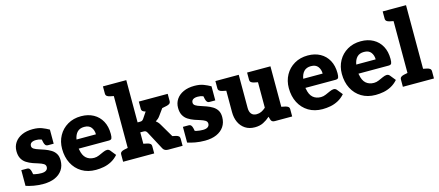

<svg xmlns="http://www.w3.org/2000/svg" viewBox="-53 -1292 4211 1843"><g transform="rotate(-15 2053.0 -370.5)"><path d="M203 8Q152 8 108.5 0Q65 -8 32 -19V-111L104 -122Q114 -111 147 -104Q180 -97 211 -97Q243 -97 259.5 -109Q276 -121 276 -142Q276 -163 257 -174.5Q238 -186 210 -194.5Q182 -203 156 -212Q122 -224 94 -242Q66 -260 50 -289.5Q34 -319 34 -363Q34 -411 59 -448Q84 -485 130 -506Q176 -527 239 -527Q292 -527 329.5 -512.5Q367 -498 398 -480V-415L327 -396Q311 -402 291 -410Q271 -418 242 -418Q223 -418 209 -413Q195 -408 188 -398.5Q181 -389 181 -375Q181 -356 200 -344.5Q219 -333 247.5 -324.5Q276 -316 302 -306Q335 -294 362 -277.5Q389 -261 405 -235Q421 -209 421 -169Q421 -114 394.5 -74.5Q368 -35 319.5 -13.5Q271 8 203 8ZM290 -447 398 -418V-340H342Q325 -340 316.5 -350.5Q308 -361 304 -379ZM140 -68 32 -97V-175H88Q105 -175 113.5 -164.5Q122 -154 126 -136Z M726 8Q646 8 587 -27.5Q528 -63 495.5 -126Q463 -189 463 -271Q463 -343 495 -401Q527 -459 585 -493Q643 -527 719 -527Q789 -527 841.5 -498Q894 -469 923 -416Q952 -363 952 -289Q952 -258 946 -245Q940 -232 917 -232H618Q618 -229 618.5 -226.5Q619 -224 620 -221Q630 -162 661 -135Q692 -108 740 -108Q764 -108 788.5 -118.5Q813 -129 836 -139.5Q859 -150 876 -150Q892 -150 904 -137L949 -81Q918 -46 881 -26.5Q844 -7 804.5 0.5Q765 8 726 8ZM620 -322H813Q813 -362 791.5 -391Q770 -420 722 -420Q678 -420 653 -394.5Q628 -369 620 -322Z M1074 0V-749H1229V-329H1252Q1267 -329 1274.5 -333.5Q1282 -338 1289 -348L1387 -494Q1396 -508 1407.5 -513.5Q1419 -519 1437 -519H1579L1445 -334Q1436 -321 1424.5 -311Q1413 -301 1400 -293Q1423 -277 1439 -248L1585 0H1445Q1428 0 1415 -6Q1402 -12 1394 -26L1296 -210Q1289 -222 1281.5 -226Q1274 -230 1259 -230H1229V0ZM1462 -394 1353 -478V-519H1524L1501 -402ZM1491 0 1435 -131 1510 -117ZM997 0V-71Q997 -88 1007.5 -96.5Q1018 -105 1036 -109L1080 -118L1094 0ZM1209 0 1223 -118 1267 -109Q1285 -105 1295.5 -96.5Q1306 -88 1306 -71V0ZM1094 -749 1080 -631 1036 -640Q1018 -644 1007.5 -652.5Q997 -661 997 -678V-749ZM1579 -519V-448Q1579 -431 1568.5 -422.5Q1558 -414 1540 -410L1496 -401L1482 -519ZM1389 -519 1375 -401 1331 -410Q1313 -414 1302.5 -422.5Q1292 -431 1292 -448V-519ZM1491 0 1505 -118 1549 -109Q1567 -105 1577.5 -96.5Q1588 -88 1588 -71V0Z M1809 8Q1758 8 1714.5 0Q1671 -8 1638 -19V-111L1710 -122Q1720 -111 1753 -104Q1786 -97 1817 -97Q1849 -97 1865.5 -109Q1882 -121 1882 -142Q1882 -163 1863 -174.5Q1844 -186 1816 -194.5Q1788 -203 1762 -212Q1728 -224 1700 -242Q1672 -260 1656 -289.5Q1640 -319 1640 -363Q1640 -411 1665 -448Q1690 -485 1736 -506Q1782 -527 1845 -527Q1898 -527 1935.5 -512.5Q1973 -498 2004 -480V-415L1933 -396Q1917 -402 1897 -410Q1877 -418 1848 -418Q1829 -418 1815 -413Q1801 -408 1794 -398.5Q1787 -389 1787 -375Q1787 -356 1806 -344.5Q1825 -333 1853.5 -324.5Q1882 -316 1908 -306Q1941 -294 1968 -277.5Q1995 -261 2011 -235Q2027 -209 2027 -169Q2027 -114 2000.5 -74.5Q1974 -35 1925.5 -13.5Q1877 8 1809 8ZM1896 -447 2004 -418V-340H1948Q1931 -340 1922.5 -350.5Q1914 -361 1910 -379ZM1746 -68 1638 -97V-175H1694Q1711 -175 1719.5 -164.5Q1728 -154 1732 -136Z M2306 8Q2250 8 2210.5 -18Q2171 -44 2150.5 -88.5Q2130 -133 2130 -190V-519H2285V-190Q2285 -151 2302.5 -130Q2320 -109 2354 -109Q2380 -109 2402 -119.5Q2424 -130 2445 -149V-519H2600V0H2504Q2473 0 2466 -26L2457 -56Q2426 -28 2390 -10Q2354 8 2306 8ZM2580 0 2594 -118 2638 -109Q2656 -105 2666.5 -96.5Q2677 -88 2677 -71V0ZM2150 -519 2136 -401 2092 -410Q2074 -414 2063.5 -422.5Q2053 -431 2053 -448V-519ZM2465 -519 2451 -401 2407 -410Q2389 -414 2378.5 -422.5Q2368 -431 2368 -448V-519Z M2979 8Q2899 8 2840 -27.5Q2781 -63 2748.5 -126Q2716 -189 2716 -271Q2716 -343 2748 -401Q2780 -459 2838 -493Q2896 -527 2972 -527Q3042 -527 3094.5 -498Q3147 -469 3176 -416Q3205 -363 3205 -289Q3205 -258 3199 -245Q3193 -232 3170 -232H2871Q2871 -229 2871.5 -226.5Q2872 -224 2873 -221Q2883 -162 2914 -135Q2945 -108 2993 -108Q3017 -108 3041.5 -118.5Q3066 -129 3089 -139.5Q3112 -150 3129 -150Q3145 -150 3157 -137L3202 -81Q3171 -46 3134 -26.5Q3097 -7 3057.5 0.5Q3018 8 2979 8ZM2873 -322H3066Q3066 -362 3044.5 -391Q3023 -420 2975 -420Q2931 -420 2906 -394.5Q2881 -369 2873 -322Z M3506 8Q3426 8 3367 -27.5Q3308 -63 3275.5 -126Q3243 -189 3243 -271Q3243 -343 3275 -401Q3307 -459 3365 -493Q3423 -527 3499 -527Q3569 -527 3621.5 -498Q3674 -469 3703 -416Q3732 -363 3732 -289Q3732 -258 3726 -245Q3720 -232 3697 -232H3398Q3398 -229 3398.5 -226.5Q3399 -224 3400 -221Q3410 -162 3441 -135Q3472 -108 3520 -108Q3544 -108 3568.5 -118.5Q3593 -129 3616 -139.5Q3639 -150 3656 -150Q3672 -150 3684 -137L3729 -81Q3698 -46 3661 -26.5Q3624 -7 3584.5 0.5Q3545 8 3506 8ZM3400 -322H3593Q3593 -362 3571.5 -391Q3550 -420 3502 -420Q3458 -420 3433 -394.5Q3408 -369 3400 -322Z M3854 0V-749H4009V0ZM3777 0V-71Q3777 -88 3787.5 -96.5Q3798 -105 3816 -109L3860 -118L3874 0ZM3989 0 4003 -118 4047 -109Q4065 -105 4075.5 -96.5Q4086 -88 4086 -71V0ZM3874 -749 3860 -631 3816 -640Q3798 -644 3787.5 -652.5Q3777 -661 3777 -678V-749Z"/></g></svg>

Font: Aleo Black
Style: Regular
Weight: 900
Designer: Alessio Laiso
Foundry: Alessio Laiso
Version: Version 2.001;gftools[0.9.29]